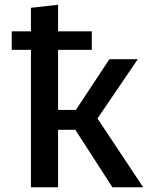

<svg xmlns="http://www.w3.org/2000/svg" viewBox="-20 -792 655 812"><path d="M392.3 -290.8 585.6 0H455.4L298.5 -243.1H225.6V0H110.8V-581H29.7V-659.5H110.8V-759L225.6 -771.8V-659.5H368.2V-581H225.6V-327.2H301L442.6 -541.5H562.6Z"/></svg>

Font: Fira Code Medium
Style: Regular
Weight: 500
Designer: Carrois Corporate, Edenspiekermann AG, Nikita Prokopov
Foundry: Carrois Corporate, Edenspiekermann AG, Nikita Prokopov
Version: Version 6.002